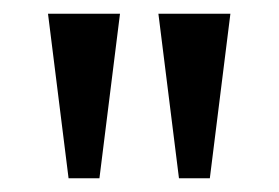

<svg xmlns="http://www.w3.org/2000/svg" viewBox="-20 -734 407 280"><path d="M80 -474 50 -714H155L125 -474ZM241 -474 211 -714H316L286 -474Z"/></svg>

Font: Noto Serif ExtraCondensed Medium
Style: Regular
Weight: 500
Width: 2
Designer: Monotype Design Team
Foundry: Monotype Imaging Inc.
Version: Version 2.015